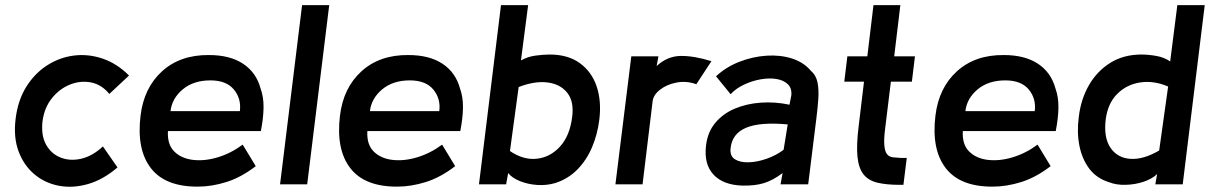

<svg xmlns="http://www.w3.org/2000/svg" viewBox="-20 -720 4726 750"><path d="M439 -66Q383 -18 323.5 -1Q264 16 209.5 5.5Q155 -5 114 -39.5Q73 -74 52.5 -129Q32 -184 41 -256Q50 -329 83 -381.5Q116 -434 164.5 -465Q213 -496 269 -503Q325 -510 381 -491Q437 -472 484 -425L407 -353Q377 -390 335.5 -398Q294 -406 253 -389.5Q212 -373 182.5 -336Q153 -299 146 -246Q140 -191 160 -155Q180 -119 217 -104.5Q254 -90 297.5 -100Q341 -110 382 -148Z M999 -208H636Q633 -156 660.5 -128.5Q688 -101 733.5 -95.5Q779 -90 830.5 -105.5Q882 -121 928 -155L979 -71Q922 -27 864.5 -9Q807 9 754 9Q626 10 569.5 -63Q513 -136 529 -268Q542 -377 613 -441.5Q684 -506 796 -505Q878 -505 929.5 -471Q981 -437 998 -374Q1010 -341 1009.5 -300Q1009 -259 999 -208ZM802 -406Q736 -406 694 -371Q652 -336 646 -286H917Q923 -335 893.5 -370.5Q864 -406 802 -406Z M1180 0H1074L1160 -700H1266Z M1778 -208H1415Q1412 -156 1439.5 -128.5Q1467 -101 1512.5 -95.5Q1558 -90 1609.5 -105.5Q1661 -121 1707 -155L1758 -71Q1701 -27 1643.5 -9Q1586 9 1533 9Q1405 10 1348.5 -63Q1292 -136 1308 -268Q1321 -377 1392 -441.5Q1463 -506 1575 -505Q1657 -505 1708.5 -471Q1760 -437 1777 -374Q1789 -341 1788.5 -300Q1788 -259 1778 -208ZM1581 -406Q1515 -406 1473 -371Q1431 -336 1425 -286H1696Q1702 -335 1672.5 -370.5Q1643 -406 1581 -406Z M2321 -252Q2314 -195 2292.5 -144.5Q2271 -94 2235 -57.5Q2199 -21 2149 -5Q2115 5 2078.5 2.5Q2042 0 2011 -12.5Q1980 -25 1965 -44L1957 0H1851L1937 -700H2043L2015 -484Q2042 -499 2073 -503Q2104 -507 2127 -507Q2199 -507 2245.5 -473Q2292 -439 2311 -381.5Q2330 -324 2321 -252ZM2215 -263Q2223 -324 2195.5 -358Q2168 -392 2118 -398Q2068 -404 2006 -380L1972 -130Q2025 -94 2077.5 -100Q2130 -106 2168 -148Q2206 -190 2215 -263Z M2384 0 2446 -500H2552L2545 -462Q2587 -501 2639.5 -501.5Q2692 -502 2759 -481L2700 -391Q2661 -405 2622.5 -397.5Q2584 -390 2557.5 -369Q2531 -348 2529 -322L2490 0Z M2881 5Q2805 3 2767 -38Q2729 -79 2738 -152Q2744 -204 2774 -240Q2804 -276 2850 -295.5Q2896 -315 2951.5 -319Q3007 -323 3064 -311L3071 -347Q3074 -375 3057.5 -391Q3041 -407 3012.5 -411.5Q2984 -416 2950.5 -410Q2917 -404 2885.5 -389Q2854 -374 2834 -352L2777 -422Q2817 -459 2869 -479Q2921 -499 2974.5 -502.5Q3028 -506 3073.5 -491.5Q3119 -477 3147 -444Q3168 -426 3173.5 -397.5Q3179 -369 3176.5 -333.5Q3174 -298 3169 -258L3137 0H3029L3037 -44Q3000 -16 2965 -5Q2930 6 2881 5ZM3041 -135 3057 -234Q2949 -244 2894.5 -221Q2840 -198 2834 -142Q2830 -111 2850.5 -98Q2871 -85 2904.5 -86Q2938 -87 2975 -100Q3012 -113 3041 -135Z M3334 -226 3355 -401H3278L3290 -500H3368L3392 -700H3497L3473 -500H3554L3542 -401H3460L3438 -221Q3432 -175 3434.5 -151Q3437 -127 3445.5 -117Q3454 -107 3468 -105.5Q3482 -104 3500 -103H3522L3509 2H3494Q3442 2 3407 -6.5Q3372 -15 3353 -39Q3334 -63 3329.5 -108Q3325 -153 3334 -226Z M4104 -208H3741Q3738 -156 3765.5 -128.5Q3793 -101 3838.5 -95.5Q3884 -90 3935.5 -105.5Q3987 -121 4033 -155L4084 -71Q4027 -27 3969.5 -9Q3912 9 3859 9Q3731 10 3674.5 -63Q3618 -136 3634 -268Q3647 -377 3718 -441.5Q3789 -506 3901 -505Q3983 -505 4034.5 -471Q4086 -437 4103 -374Q4115 -341 4114.5 -300Q4114 -259 4104 -208ZM3907 -406Q3841 -406 3799 -371Q3757 -336 3751 -286H4022Q4028 -335 3998.5 -370.5Q3969 -406 3907 -406Z M4313 -8Q4264 -23 4235.5 -60.5Q4207 -98 4196.5 -150.5Q4186 -203 4194 -263Q4202 -332 4233.5 -387Q4265 -442 4317 -474.5Q4369 -507 4439 -507Q4466 -507 4497 -501.5Q4528 -496 4551 -480L4579 -700H4686L4600 0H4493L4500 -40Q4480 -21 4447 -10Q4414 1 4377.5 2Q4341 3 4313 -8ZM4508 -132 4543 -382Q4487 -406 4434 -398Q4381 -390 4344 -353Q4307 -316 4299 -252Q4291 -182 4318 -142.5Q4345 -103 4395.5 -99.5Q4446 -96 4508 -132Z"/></svg>

Font: Kulim Park SemiBold
Style: Italic
Weight: 600
Italic angle: -8°
Designer: Noponies / Dale Sattler
Foundry: Noponies
Version: Version 1.000; ttfautohint (v1.8.3)